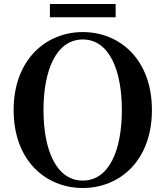

<svg xmlns="http://www.w3.org/2000/svg" viewBox="-20 -919 825 958"><path d="M229 -833H557V-899H229ZM393 19C578 19 738 -118 738 -370C738 -623 577 -759 393 -759C209 -759 48 -621 48 -370C48 -117 209 19 393 19ZM393 -18C261 -18 197 -170 197 -370C197 -569 261 -722 393 -722C525 -722 588 -569 588 -370C588 -170 525 -18 393 -18Z"/></svg>

Font: Noto Serif SC
Style: Bold
Weight: 700
Designer: Ryoko NISHIZUKA 西塚涼子 (kana & ideographs); Frank Grießhammer (Latin, Greek & Cyrillic); Wenlong ZHANG 张文龙 (bopomofo); San
Foundry: Adobe
Version: Version 2.001;hotconv 1.1.0;makeotfexe 2.6.0